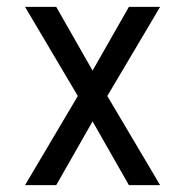

<svg xmlns="http://www.w3.org/2000/svg" viewBox="-20 -540 540 560"><path d="M53 0 207 -260 53 -520H144L250 -334L356 -520H447L293 -260L447 0H356L250 -186L144 0Z"/></svg>

Font: Iosevka Algr
Style: Regular
Weight: 400
Monospace: yes
Designer: Belleve Invis
Foundry: Belleve Invis
Version: Version 26.0.2; ttfautohint (v1.8.3)